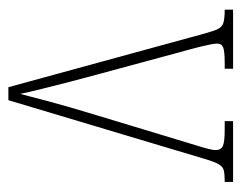

<svg xmlns="http://www.w3.org/2000/svg" viewBox="-79 -497 576 458"><g transform="rotate(90 209.0 -268.0)"><path d="M60 -468Q54 -490 49 -500Q44 -510 34 -513Q24 -516 3 -516V-536H144V-516H130Q103 -516 93.5 -512.5Q84 -509 84 -498Q84 -488 91 -459.5Q98 -431 105 -407L158 -211Q166 -182 175 -147Q184 -112 192 -80Q200 -48 204 -28Q209 -48 221.5 -95Q234 -142 256 -214L301 -363Q318 -420 328 -452Q338 -484 338 -494Q338 -507 328.5 -511.5Q319 -516 289 -516H269V-536H414V-516H412Q396 -516 387 -514Q378 -512 372 -502Q366 -492 359 -468L219 0H188Z"/></g></svg>

Font: Noto Serif Myanmar ExtraCondensed Thin
Style: Regular
Weight: 100
Width: 2
Designer: Ben Mitchell and the Monotype Design Team
Foundry: Monotype Imaging Inc.
Version: Version 2.106; ttfautohint (v1.8.4.7-5d5b)